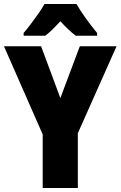

<svg xmlns="http://www.w3.org/2000/svg" viewBox="-20 -947 607 967"><path d="M284 -453 382 -714H567L372 -276V0H195V-270L0 -714H187ZM365 -927Q384 -894 412 -855Q440 -816 469 -781V-767H362Q344 -780 325 -798Q306 -816 284 -840Q261 -815 242.5 -797Q224 -779 208 -767H99V-781Q114 -798 134.5 -825Q155 -852 174.5 -880Q194 -908 204 -927Z"/></svg>

Font: Noto Sans Ethiopic Condensed Black
Style: Regular
Weight: 900
Width: 3
Designer: Monotype Design Team
Foundry: Monotype Imaging Inc.
Version: Version 2.102; ttfautohint (v1.8.4.7-5d5b)